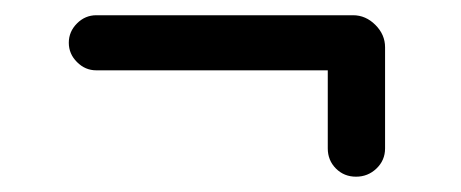

<svg xmlns="http://www.w3.org/2000/svg" viewBox="-20 -395 605 252"><path d="M410.2 -200.2V-302.7H106.4Q91.8 -302.7 81.1 -313.5Q70.3 -324.2 70.3 -338.9Q70.3 -353.5 81.1 -364.3Q91.8 -375 106.4 -375H443.4Q460 -375 472.7 -362.3Q485.4 -349.6 485.4 -333V-200.2Q485.4 -184.6 474.1 -173.8Q462.9 -163.1 447.3 -163.1Q431.6 -163.1 420.9 -173.8Q410.2 -184.6 410.2 -200.2Z"/></svg>

Font: jf-openhuninn-2.0
Style: Regular
Weight: 400
Designer: [Kosugi Maru]
Designed by MOTOYA      

[Varela Round]
Joe Prince (Latin component); Avraham Cornfeld (Hebrew component)
Foundry: justfont CO.,LTD.
Version: 2.0